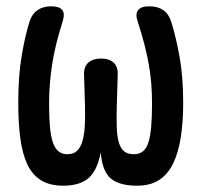

<svg xmlns="http://www.w3.org/2000/svg" viewBox="-20 -580 640 610"><path d="M454 -560Q481 -560 498.5 -548Q516 -536 524 -511Q539 -463 550.5 -399.5Q562 -336 562 -254Q562 -193 554.5 -144.5Q547 -96 530.5 -61.5Q514 -27 486 -8.5Q458 10 415 10Q360 10 332.5 -12.5Q305 -35 300 -96Q289 -38 261 -14Q233 10 181 10Q138 10 110 -7.5Q82 -25 66.5 -58.5Q51 -92 44.5 -141Q38 -190 38 -254Q38 -337 48.5 -400.5Q59 -464 74 -512Q82 -536 99.5 -548Q117 -560 143 -560Q168 -560 177.5 -548.5Q187 -537 179 -512Q167 -474 159 -441.5Q151 -409 146 -377.5Q141 -346 138.5 -315.5Q136 -285 136 -251Q136 -210 138.5 -179.5Q141 -149 147.5 -129Q154 -109 165.5 -99.5Q177 -90 194 -90Q214 -90 225.5 -101.5Q237 -113 242.5 -133.5Q248 -154 249.5 -182.5Q251 -211 250 -246L247 -342Q246 -368 260.5 -381Q275 -394 301 -394Q327 -394 341 -381Q355 -368 354 -342L351 -243Q350 -204 351 -175Q352 -146 357.5 -127.5Q363 -109 374 -99.5Q385 -90 406 -90Q423 -90 434.5 -99.5Q446 -109 452 -129Q458 -149 460.5 -179.5Q463 -210 463 -251Q463 -285 460.5 -315.5Q458 -346 452.5 -376.5Q447 -407 438.5 -440Q430 -473 418 -510Q409 -535 418.5 -547.5Q428 -560 454 -560Z"/></svg>

Font: Maple Mono Normal NL Medium
Style: Regular
Weight: 500
Monospace: yes
Designer: subframe7536
Version: Version 7.000